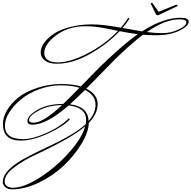

<svg xmlns="http://www.w3.org/2000/svg" viewBox="-20 -972 1444 1449"><path d="M1117 -946 1128 -952 1177 -883 1311 -937 1323 -928 1174 -857Q1161 -857 1158 -862ZM199 -66Q199 -46 234 -46Q307 -46 448 -179Q347 -178 273 -138.5Q199 -99 199 -66ZM1088 -730Q1149 -722 1209.5 -722Q1270 -722 1328 -749.5Q1386 -777 1386 -803Q1386 -826 1335 -826Q1225 -826 1088 -730ZM508 -185Q644 -168 649 -59Q701 -119 701 -181Q701 -254 622 -293Q545 -218 508 -185ZM15 396Q15 422 34 433.5Q53 445 77 445Q160 445 280.5 368Q401 291 499.5 181Q598 71 623 -19Q522 69 246 197Q155 239 85 293Q15 347 15 396ZM625 -774Q496 -774 405 -706.5Q314 -639 314 -571Q314 -539 340 -520Q366 -501 416 -501Q511 -501 643 -570Q775 -639 871 -739L836 -746Q811 -751 800 -753.5Q789 -756 767 -760Q745 -764 731 -766Q717 -768 698 -770Q660 -774 625 -774ZM893 -763Q930 -808 948 -838L957 -833Q938 -799 905 -761Q1017 -741 1052 -735Q1211 -838 1344 -838Q1404 -838 1404 -808Q1404 -775 1333.5 -740.5Q1263 -706 1159 -706Q1100 -706 1059 -710Q963 -637 846 -522Q805 -481 733.5 -407.5Q662 -334 631 -303Q717 -260 717 -187Q717 -114 650 -44Q648 26 594.5 114Q541 202 461 278Q381 354 274.5 405.5Q168 457 70 457Q38 457 19.5 439.5Q1 422 1 403Q1 354 48 307.5Q95 261 171 220.5Q247 180 328 142Q545 42 627 -35Q630 -52 630 -66Q630 -162 498 -176Q331 -31 224 -31Q187 -31 187 -58Q187 -99 262.5 -143Q338 -187 458 -188Q495 -223 580 -310Q518 -328 436.5 -328Q355 -328 274.5 -298Q194 -268 139 -222.5Q84 -177 50.5 -124.5Q17 -72 17 -22.5Q17 27 51 52.5Q85 78 155 78Q225 78 328 33Q431 -12 500 -79L507 -71Q455 -16 340.5 36.5Q226 89 136 89Q2 89 2 -37Q2 -86 32 -138Q62 -190 117 -235Q172 -280 262 -309Q352 -338 440 -338Q528 -338 590 -320Q683 -416 731 -464Q779 -512 864.5 -588.5Q950 -665 1020 -714Q955 -722 883 -737Q790 -639 659 -565Q528 -491 409 -491Q350 -491 318.5 -515.5Q287 -540 287 -576Q287 -612 312.5 -648Q338 -684 384.5 -716Q431 -748 509 -768Q587 -788 672 -788Q757 -788 893 -763Z"/></svg>

Font: Monsieur La Doulaise
Style: Regular
Weight: 400
Designer: Alejandro Paul
Foundry: Alejandro Paul
Version: Version 1.000